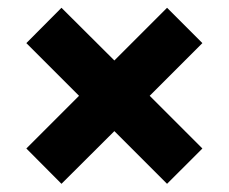

<svg xmlns="http://www.w3.org/2000/svg" viewBox="-20 -620 573 481"><path d="M134 -159.5 46 -248 178 -380 46 -512 134 -600.5 266.5 -468.5 398.5 -600.5 487 -512 355 -380 487 -248 398.5 -159.5 266.5 -291.5Z"/></svg>

Font: Encode Sans SemiExpanded
Style: Bold
Weight: 700
Width: 6
Designer: Multiple Designers
Foundry: Impallari Type
Version: Version 3.002